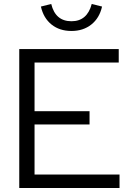

<svg xmlns="http://www.w3.org/2000/svg" viewBox="-20 -947 656 967"><path d="M77 0V-700H578V-632H154V-387H431V-320H154V-68H582V0ZM340 -791Q280 -791 239.5 -823.5Q199 -856 186 -914L238 -927Q259 -840 340 -840Q419 -840 442 -927L494 -914Q481 -856 440 -823.5Q399 -791 340 -791Z"/></svg>

Font: Red Hat Display VF
Style: Regular
Weight: 300
Designer: Pentagram, MCKL
Foundry: Pentagram, MCKL
Version: Version 1.023